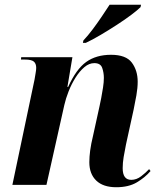

<svg xmlns="http://www.w3.org/2000/svg" viewBox="-20 -776 671 806"><path d="M468 10Q413 10 384 -18Q355 -46 355 -95Q355 -117 358.5 -144Q362 -171 371 -208L398 -331Q401 -344 405 -365Q409 -386 412.5 -408.5Q416 -431 416 -449Q416 -471 409 -491Q402 -511 376 -511Q354 -511 334 -494Q314 -477 297 -450Q280 -423 268 -392.5Q256 -362 250 -335L175 0H32L125 -442Q127 -455 129.5 -469Q132 -483 132 -491Q132 -509 122 -517.5Q112 -526 85 -526H68L69 -536H284L263 -411H266Q300 -486 342 -516Q384 -546 446 -546Q509 -546 533.5 -513Q558 -480 558 -433Q558 -407 552.5 -375.5Q547 -344 541 -316L509 -170Q503 -141 499 -116.5Q495 -92 495 -70Q495 -21 531 -21Q553 -21 572.5 -36Q592 -51 606 -66L612 -58Q589 -31 554.5 -10.5Q520 10 468 10ZM330 -606Q348 -625 368 -651.5Q388 -678 406.5 -705.5Q425 -733 440 -756H572L570 -746Q558 -734 531.5 -714Q505 -694 471 -672Q437 -650 402.5 -629.5Q368 -609 340 -596H328Z"/></svg>

Font: Noto Serif Display SemiCondensed
Style: Bold Italic
Weight: 700
Width: 4
Italic angle: -12°
Designer: Monotype Design Team
Foundry: Monotype Imaging Inc.
Version: Version 2.009